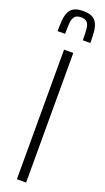

<svg xmlns="http://www.w3.org/2000/svg" viewBox="-183 -930 523 958"><g transform="rotate(20 79.0 -451.0)"><path d="M54 0V-688H103V0ZM79 -902Q111 -902 128.5 -892Q146 -882 154 -863.5Q162 -845 164 -820Q166 -795 166 -764H126Q126 -799 124 -822.5Q122 -846 112 -857.5Q102 -869 79 -869Q56 -869 46 -857Q36 -845 34 -822Q32 -799 32 -764H-8Q-8 -795 -6 -820Q-4 -845 4 -863.5Q12 -882 29.5 -892Q47 -902 79 -902Z"/></g></svg>

Font: Saira UltraCondensed Light
Style: Regular
Weight: 300
Width: 1
Designer: Hector Gatti with collaboration of the Omnibus-Type team
Foundry: Omnibus-Type
Version: Version 1.101